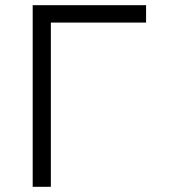

<svg xmlns="http://www.w3.org/2000/svg" viewBox="-20 -720 656 740"><path d="M106 0V-700H543V-633H176V0Z"/></svg>

Font: Overpass Mono Light
Style: Regular
Weight: 300
Monospace: yes
Designer: Delve Withrington, Dave Bailey
Foundry: Delve Fonts LLC
Version: Version 4.000